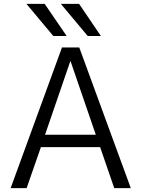

<svg xmlns="http://www.w3.org/2000/svg" viewBox="-20 -977 733 997"><path d="M256.8 -790 117.2 -957H211.9L326.2 -790ZM435.5 -790 295.9 -957H390.6L503.9 -790ZM346.7 -658.2H344.7L213.9 -277.3H477.5ZM500 -212.9H192.4L118.2 0H35.2L301.8 -730.5H391.6L659.2 0H573.2Z"/></svg>

Font: Mgen+ 1c regular
Style: Regular
Weight: 400
Designer: [Source Han Sans]
Ryoko NISHIZUKA  (kana & ideographs); Paul D. Hunt (Latin, Greek & Cyrillic); Wenlong ZHANG  (bopomofo
Version: Version 1.059.20150602